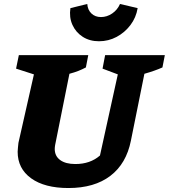

<svg xmlns="http://www.w3.org/2000/svg" viewBox="-20 -935 851 968"><path d="M325 13Q205 13 137 -36Q69 -85 69 -170Q69 -180 70.5 -191Q72 -202 73 -215L151 -560L61 -589L75 -657H425L413 -595Q394 -585 375 -577.5Q356 -570 330 -563L258 -204Q257 -198 256.5 -193.5Q256 -189 256 -184Q256 -148 283.5 -128Q311 -108 360 -108Q435 -108 484 -151L574 -560L497 -589L510 -657H811L799 -595Q761 -578 708 -563L640 -226Q617 -110 536.5 -48.5Q456 13 325 13ZM479 -727Q432 -727 397 -749.5Q362 -772 345 -810Q328 -848 335 -894L420 -915Q422 -885 441 -867Q460 -849 489 -849Q519 -849 545.5 -867Q572 -885 585 -915L674 -894Q666 -846 637.5 -808.5Q609 -771 568 -749Q527 -727 479 -727Z"/></svg>

Font: Piazzolla SC ExtraBold
Style: Italic
Weight: 800
Italic angle: -11.3°
Designer: Juan Pablo del Peral
Foundry: Huerta Tipografica
Version: Version 1.330